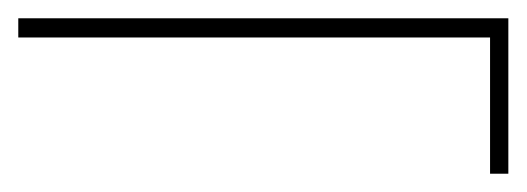

<svg xmlns="http://www.w3.org/2000/svg" viewBox="-38 -445 576 210"><path d="M498 -255V-404H-18V-425H518V-255Z"/></svg>

Font: DM Sans 11pt Thin
Style: Regular
Weight: 250
Version: Version 4.004;gftools[0.9.30]